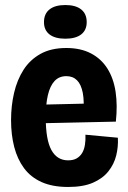

<svg xmlns="http://www.w3.org/2000/svg" viewBox="-20 -731 511 764"><path d="M251 13Q189 13 145.5 -6.5Q102 -26 75.5 -62Q49 -98 36.5 -146.5Q24 -195 24 -253Q24 -310 36 -361.5Q48 -413 73.5 -453Q99 -493 141 -516.5Q183 -540 244 -540Q301 -540 342 -518.5Q383 -497 407.5 -458Q432 -419 440 -365.5Q448 -312 441 -247L118 -240V-314L334 -319L311 -275Q316 -327 309.5 -361Q303 -395 286.5 -411.5Q270 -428 244 -428Q215 -428 197 -408.5Q179 -389 170.5 -352.5Q162 -316 162 -264Q162 -175 184.5 -134Q207 -93 251 -93Q272 -93 285.5 -101Q299 -109 307 -122.5Q315 -136 318 -155Q321 -174 320 -195L449 -183Q451 -147 442.5 -112.5Q434 -78 411.5 -49.5Q389 -21 350 -4Q311 13 251 13ZM240 -577Q199 -577 177 -594Q155 -611 155 -643Q155 -676 177 -693.5Q199 -711 240 -711Q281 -711 303 -693.5Q325 -676 325 -643Q325 -611 303 -594Q281 -577 240 -577Z"/></svg>

Font: Bricolage Grotesque 72pt SemiCondensed
Style: Bold
Weight: 700
Width: 4
Designer: Mathieu Triay
Foundry: Atelier Triay
Version: Version 1.001;gftools[0.9.33.dev8+g029e19f]